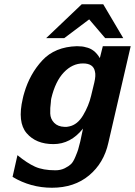

<svg xmlns="http://www.w3.org/2000/svg" viewBox="-20 -699 634 902"><path d="M197 -520 364 -679H465L559 -520H474L399 -608L282 -520ZM87 -236Q88 -240 90 -249Q92 -258 94 -263Q120 -352 179 -415.5Q238 -479 341 -482Q368 -482 383 -477Q424 -469 449 -426L463 -482H594L489 -28Q468 67 398.5 125Q329 183 224 183Q124 183 39 132L62 30Q107 67 144.5 84Q182 101 240 101Q265 101 284 91.5Q303 82 313.5 72Q324 62 334 38Q344 14 347 4Q350 -6 357 -34L370 -95Q312 -22 231 -22Q149 -22 105 -73.5Q61 -125 87 -236ZM221 -237Q219 -227 219 -220Q215 -191 216 -165.5Q217 -140 234.5 -122Q252 -104 283 -103Q293 -102 305 -105Q344 -113 370.5 -157.5Q397 -202 408 -249L423 -311Q431 -345 426 -363Q419 -401 370 -401Q320 -401 280 -359Q240 -317 221 -237Z"/></svg>

Font: Coval
Style: ExtraBold Italic
Weight: 800
Foundry: Context Ltd
Version: Version 001.000